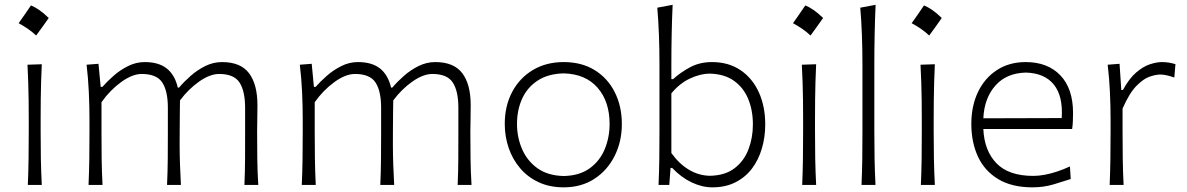

<svg xmlns="http://www.w3.org/2000/svg" viewBox="-20 -782 5019 812"><path d="M110.9 -759.1Q97.5 -739.2 84.8 -720.9Q72.2 -702.7 58.8 -683.9Q78.1 -673.7 97.2 -660.5Q116.3 -647.4 132.9 -631.8Q146.9 -650.6 160 -669.1Q173.2 -687.6 186.1 -705.9Q164.1 -727.4 145.5 -740Q127 -752.6 110.9 -759.1ZM97.7 0H156.7Q153.8 -57.1 152.8 -110.1Q151.9 -163.1 151.9 -226.1V-277.3Q151.9 -320.8 152.3 -359.4Q152.8 -397.9 153.8 -434.8Q154.8 -471.7 156.7 -510.3L96.2 -508.3Q98.1 -470.2 99.4 -433.6Q100.6 -397 101.1 -358.9Q101.6 -320.8 101.6 -277.3V-226.1Q101.6 -163.1 100.8 -110.1Q100.1 -57.1 97.7 0Z M1013.7 0H1072.3Q1068.8 -57.1 1068.1 -110.1Q1067.4 -163.1 1067.4 -226.1Q1067.4 -247.6 1068.1 -275.9Q1068.8 -304.2 1068.8 -336.9Q1068.8 -425.3 1033.2 -472.4Q997.6 -519.5 918.9 -519.5Q882.3 -519.5 848.6 -502.9Q814.9 -486.3 786.6 -461.4Q758.3 -436.5 737.3 -411.6H731.9Q719.7 -464.8 685.5 -492.2Q651.4 -519.5 591.8 -519.5Q555.2 -519.5 521.2 -502.4Q487.3 -485.4 459.7 -460.9Q432.1 -436.5 413.1 -414.6H405.8L396.5 -512.2L346.2 -508.3Q353 -450.7 355.7 -391.6Q358.4 -332.5 358.4 -277.3V-226.1Q358.4 -163.1 357.7 -110.1Q356.9 -57.1 354.5 0H413.6Q410.6 -57.1 409.9 -109.9Q409.2 -162.6 409.2 -224.6V-349.6Q444.8 -400.4 492.2 -434.8Q539.6 -469.2 579.6 -469.2Q642.6 -469.2 666.3 -433.1Q689.9 -397 689.9 -326.2V-224.6Q689.9 -162.6 689.5 -109.9Q689 -57.1 686.5 0H745.1Q742.7 -44.9 741.2 -86.7Q739.7 -128.4 739.7 -174.3Q739.7 -199.7 740 -233.2Q740.2 -266.6 740.5 -299.8Q740.7 -333 741.2 -357.4Q776.9 -405.3 822.5 -437.3Q868.2 -469.2 906.7 -469.2Q969.2 -469.2 992.9 -433.1Q1016.6 -397 1016.6 -326.2V-224.6Q1016.6 -162.6 1016.4 -109.9Q1016.1 -57.1 1013.7 0Z M1915.5 0H1974.1Q1970.7 -57.1 1970 -110.1Q1969.2 -163.1 1969.2 -226.1Q1969.2 -247.6 1970 -275.9Q1970.7 -304.2 1970.7 -336.9Q1970.7 -425.3 1935.1 -472.4Q1899.4 -519.5 1820.8 -519.5Q1784.2 -519.5 1750.5 -502.9Q1716.8 -486.3 1688.5 -461.4Q1660.2 -436.5 1639.2 -411.6H1633.8Q1621.6 -464.8 1587.4 -492.2Q1553.2 -519.5 1493.7 -519.5Q1457 -519.5 1423.1 -502.4Q1389.2 -485.4 1361.6 -460.9Q1334 -436.5 1314.9 -414.6H1307.6L1298.3 -512.2L1248 -508.3Q1254.9 -450.7 1257.6 -391.6Q1260.3 -332.5 1260.3 -277.3V-226.1Q1260.3 -163.1 1259.5 -110.1Q1258.8 -57.1 1256.3 0H1315.4Q1312.5 -57.1 1311.8 -109.9Q1311 -162.6 1311 -224.6V-349.6Q1346.7 -400.4 1394 -434.8Q1441.4 -469.2 1481.4 -469.2Q1544.4 -469.2 1568.1 -433.1Q1591.8 -397 1591.8 -326.2V-224.6Q1591.8 -162.6 1591.3 -109.9Q1590.8 -57.1 1588.4 0H1647Q1644.5 -44.9 1643.1 -86.7Q1641.6 -128.4 1641.6 -174.3Q1641.6 -199.7 1641.8 -233.2Q1642.1 -266.6 1642.3 -299.8Q1642.6 -333 1643.1 -357.4Q1678.7 -405.3 1724.4 -437.3Q1770 -469.2 1808.6 -469.2Q1871.1 -469.2 1894.8 -433.1Q1918.5 -397 1918.5 -326.2V-224.6Q1918.5 -162.6 1918.2 -109.9Q1918 -57.1 1915.5 0Z M2364.3 -37.6Q2296.9 -39.1 2253.2 -70.3Q2209.5 -101.6 2188 -151.4Q2166.5 -201.2 2166.5 -257.8Q2166.5 -317.4 2188.5 -365.2Q2210.4 -413.1 2254.6 -441.7Q2298.8 -470.2 2364.3 -471.7Q2456.5 -469.2 2507.3 -410.9Q2558.1 -352.5 2558.1 -257.8Q2558.1 -201.2 2537.6 -151.4Q2517.1 -101.6 2474.1 -70.3Q2431.2 -39.1 2364.3 -37.6ZM2364.3 10.3Q2438.5 10.3 2493.7 -25.6Q2548.8 -61.5 2579.3 -122.3Q2609.9 -183.1 2609.9 -257.8Q2609.9 -332 2580.3 -391.4Q2550.8 -450.7 2495.6 -485.1Q2440.4 -519.5 2363.8 -519.5Q2289.6 -519.5 2233.4 -485.8Q2177.2 -452.1 2146 -393.1Q2114.7 -334 2114.7 -257.8Q2114.7 -204.6 2131.3 -156.2Q2147.9 -107.9 2179.7 -70.6Q2211.4 -33.2 2257.8 -11.5Q2304.2 10.3 2364.3 10.3Z M2992.7 10.3Q3048.3 10.3 3090.3 -11Q3132.3 -32.2 3160.2 -69.1Q3188 -106 3202.1 -154.1Q3216.3 -202.1 3216.3 -255.9Q3216.3 -331.5 3189.5 -391.1Q3162.6 -450.7 3112.1 -485.1Q3061.5 -519.5 2990.7 -519.5Q2938.5 -519.5 2897 -496.8Q2855.5 -474.1 2826.7 -447.3H2819.3V-507.8Q2819.3 -574.2 2820.6 -636.5Q2821.8 -698.7 2824.7 -761.7L2759.8 -749.5Q2764.6 -693.4 2766.8 -633.3Q2769 -573.2 2769 -507.8V-226.1Q2769 -163.1 2768.3 -110.1Q2767.6 -57.1 2765.1 0H2810.5L2815.9 -71.8H2822.8Q2860.8 -31.7 2905 -10.7Q2949.2 10.3 2992.7 10.3ZM2982.9 -38.6Q2936.5 -39.1 2894.8 -63.5Q2853 -87.9 2819.3 -134.8V-387.2Q2854 -429.2 2897.5 -449.7Q2940.9 -470.2 2981 -470.7Q3043.5 -469.2 3084 -440.4Q3124.5 -411.6 3144.3 -363.5Q3164.1 -315.4 3164.1 -255.9Q3164.1 -199.2 3145.3 -150.1Q3126.5 -101.1 3086.7 -70.6Q3046.9 -40 2982.9 -38.6Z M3385.8 -759.1Q3372.4 -739.2 3359.7 -720.9Q3347.1 -702.7 3333.7 -683.9Q3353 -673.7 3372.1 -660.5Q3391.2 -647.4 3407.8 -631.8Q3421.8 -650.6 3434.9 -669.1Q3448.1 -687.6 3461 -705.9Q3439 -727.4 3420.4 -740Q3401.9 -752.6 3385.8 -759.1ZM3372.6 0H3431.6Q3428.7 -57.1 3427.7 -110.1Q3426.8 -163.1 3426.8 -226.1V-277.3Q3426.8 -320.8 3427.2 -359.4Q3427.7 -397.9 3428.7 -434.8Q3429.7 -471.7 3431.6 -510.3L3371.1 -508.3Q3373 -470.2 3374.3 -433.6Q3375.5 -397 3376 -358.9Q3376.5 -320.8 3376.5 -277.3V-226.1Q3376.5 -163.1 3375.7 -110.1Q3375 -57.1 3372.6 0Z M3623.5 0H3682.6Q3679.7 -57.1 3678.7 -110.1Q3677.7 -163.1 3677.7 -226.1V-507.8Q3677.7 -574.2 3679 -636.5Q3680.2 -698.7 3683.1 -761.7L3618.2 -749.5Q3623 -693.4 3625.2 -633.3Q3627.4 -573.2 3627.4 -507.8V-226.1Q3627.4 -163.1 3626.7 -110.1Q3626 -57.1 3623.5 0Z M3887.7 -759.1Q3874.3 -739.2 3861.7 -720.9Q3849.1 -702.7 3835.6 -683.9Q3855 -673.7 3874 -660.5Q3893.1 -647.4 3909.8 -631.8Q3923.7 -650.6 3936.9 -669.1Q3950 -687.6 3962.9 -705.9Q3940.9 -727.4 3922.4 -740Q3903.9 -752.6 3887.7 -759.1ZM3874.5 0H3933.6Q3930.7 -57.1 3929.7 -110.1Q3928.7 -163.1 3928.7 -226.1V-277.3Q3928.7 -320.8 3929.2 -359.4Q3929.7 -397.9 3930.7 -434.8Q3931.6 -471.7 3933.6 -510.3L3873 -508.3Q3875 -470.2 3876.2 -433.6Q3877.4 -397 3877.9 -358.9Q3878.4 -320.8 3878.4 -277.3V-226.1Q3878.4 -163.1 3877.7 -110.1Q3877 -57.1 3874.5 0Z M4346.7 10.3Q4394 10.3 4436.3 -2.4Q4478.5 -15.1 4508.3 -24.9L4504.9 -78.1Q4477.5 -65.4 4450.2 -56.4Q4422.9 -47.4 4397.5 -42.7Q4372.1 -38.1 4350.1 -38.1Q4245.6 -38.1 4194.1 -91.6Q4142.6 -145 4138.7 -236.3H4514.2Q4516.6 -252 4517.3 -268.3Q4518.1 -284.7 4518.1 -304.2Q4518.1 -407.2 4464.4 -463.4Q4410.6 -519.5 4317.9 -519.5Q4248 -519.5 4196.3 -485.8Q4144.5 -452.1 4116.2 -393.1Q4087.9 -334 4087.9 -257.8Q4087.9 -180.2 4116 -119.6Q4144 -59.1 4201.7 -24.4Q4259.3 10.3 4346.7 10.3ZM4470.2 -282.7 4138.7 -281.7Q4142.6 -366.7 4189.5 -419.9Q4236.3 -473.1 4318.8 -475.1Q4397.9 -472.7 4437 -424.1Q4476.1 -375.5 4470.2 -282.7Z M4672.9 0H4731.9Q4729 -57.1 4728.3 -109.9Q4727.5 -162.6 4727.5 -224.6V-322.8Q4755.9 -387.7 4785.6 -418.2Q4815.4 -448.7 4842 -457.8Q4868.7 -466.8 4887.2 -466.8Q4900.4 -466.8 4916 -463.1Q4931.6 -459.5 4946.3 -454.1L4951.2 -510.7Q4938 -514.6 4923.8 -517.1Q4909.7 -519.5 4894 -519.5Q4872.1 -519.5 4843.5 -510.3Q4814.9 -501 4785.2 -475.6Q4755.4 -450.2 4729 -401.4H4722.2L4714.8 -512.2L4664.6 -508.3Q4671.4 -450.7 4674.1 -391.6Q4676.8 -332.5 4676.8 -277.3V-226.1Q4676.8 -163.1 4676 -110.1Q4675.3 -57.1 4672.9 0Z"/></svg>

Font: Pinar-VF
Style: Regular
Weight: 300
Designer: Amin Abedi
Version: Version 3.0